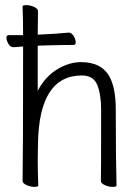

<svg xmlns="http://www.w3.org/2000/svg" viewBox="-20 -722 540 748"><path d="M114 6Q99 6 83.5 -1Q68 -8 68 -17Q70 -115 70 -541L33 -538Q20 -538 12.5 -551.5Q5 -565 5 -575Q5 -585 14 -585H70Q70 -641 68 -697Q68 -702 83 -702Q98 -702 113 -695Q128 -688 128 -679L127 -587H128Q199 -590 248 -595Q259 -595 267 -581.5Q275 -568 275 -558Q275 -547 267 -547Q224 -547 154 -545L127 -544V-368L129 -372Q157 -424 203 -452Q249 -480 296 -480Q378 -480 409 -419Q431 -374 431 -297Q431 -105 434 1Q434 6 418 6Q403 6 388 -1Q373 -8 373 -17Q374 -25 374 -293Q374 -354 359 -391Q344 -428 299 -428Q132 -428 128 -162Q128 -129 127 -97Q127 -59 129 1Q129 6 114 6Z"/></svg>

Font: LXGW WenKai Mono TC Light
Style: Regular
Weight: 300
Designer: LXGW / Fontworks Inc.
Foundry: LXGW / Fontworks Inc.
Version: Version 1.330